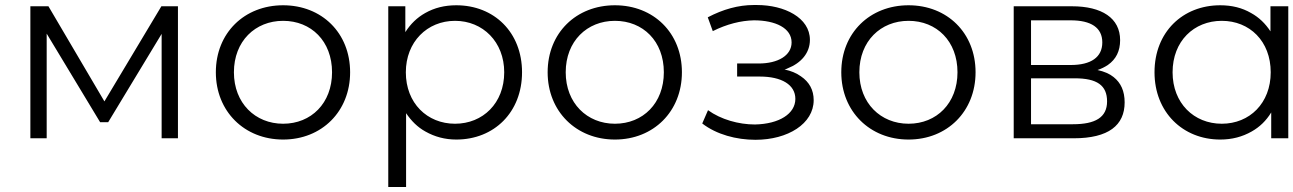

<svg xmlns="http://www.w3.org/2000/svg" viewBox="-20 -551 5153 765"><path d="M166 0V-417L379 -64H411L624 -416V0H689V-526H623L396 -147L173 -526H101V0Z M1108 5C1262 5 1375 -107 1375 -263C1375 -420 1262 -530 1108 -530C954 -530 840 -420 840 -263C840 -107 954 5 1108 5ZM1108 -58C997 -58 912 -140 912 -263C912 -387 997 -468 1108 -468C1220 -468 1303 -387 1303 -263C1303 -140 1220 -58 1108 -58Z M1798 5C1949 5 2060 -104 2060 -263C2060 -422 1949 -530 1798 -530C1752 -530 1711 -520 1674 -499C1642 -481 1616 -456 1595 -423V-526H1527V194H1598V-100C1619 -69 1644 -44 1675 -27C1712 -6 1753 5 1798 5ZM1793 -58C1682 -58 1597 -140 1597 -263C1597 -384 1682 -468 1793 -468C1904 -468 1989 -384 1989 -263C1989 -140 1904 -58 1793 -58Z M2430 5C2584 5 2697 -107 2697 -263C2697 -420 2584 -530 2430 -530C2276 -530 2162 -420 2162 -263C2162 -107 2276 5 2430 5ZM2430 -58C2319 -58 2234 -140 2234 -263C2234 -387 2319 -468 2430 -468C2542 -468 2625 -387 2625 -263C2625 -140 2542 -58 2430 -58Z M2990 6C3119 6 3222 -58 3222 -152C3222 -192 3205 -224 3171 -247C3153 -260 3131 -269 3106 -274C3111 -275 3115 -277 3119 -279C3172 -300 3207 -340 3207 -392C3207 -481 3105 -531 2996 -531H2983C2922 -531 2861 -514 2800 -482L2820 -427C2876 -455 2932 -469 2984 -470C3070 -470 3134 -439 3134 -382C3134 -330 3080 -298 3003 -298H2917V-246H3007C3095 -246 3149 -213 3149 -157C3149 -98 3085 -57 2988 -55C2923 -55 2852 -75 2801 -112L2778 -59C2835 -15 2914 6 2990 6Z M3600 5C3754 5 3867 -107 3867 -263C3867 -420 3754 -530 3600 -530C3446 -530 3332 -420 3332 -263C3332 -107 3446 5 3600 5ZM3600 -58C3489 -58 3404 -140 3404 -263C3404 -387 3489 -468 3600 -468C3712 -468 3795 -387 3795 -263C3795 -140 3712 -58 3600 -58Z M4258 0C4397 0 4461 -52 4461 -143C4461 -188 4446 -221 4417 -244C4401 -257 4380 -266 4353 -272C4368 -277 4382 -284 4394 -292C4427 -315 4443 -348 4443 -391C4443 -479 4370 -526 4251 -526H4019V0ZM4088 -470H4246C4327 -470 4372 -441 4372 -382C4372 -323 4327 -292 4246 -292H4088ZM4088 -239H4262C4351 -239 4391 -211 4391 -147C4391 -83 4344 -56 4255 -56H4088Z M4842 5C4889 5 4930 -6 4967 -27C4999 -45 5025 -70 5045 -103V0H5113V-526H5042V-426C5022 -457 4996 -482 4965 -499C4929 -520 4888 -530 4842 -530C4692 -530 4580 -423 4580 -263C4580 -105 4692 5 4842 5ZM4848 -58C4737 -58 4652 -140 4652 -263C4652 -387 4737 -468 4848 -468C4959 -468 5043 -387 5043 -263C5043 -140 4959 -58 4848 -58Z"/></svg>

Font: Montserrat Z
Style: Regular
Weight: 400
Designer: Julieta Ulanovsky
Foundry: Julieta Ulanovsky
Version: Version 8.000